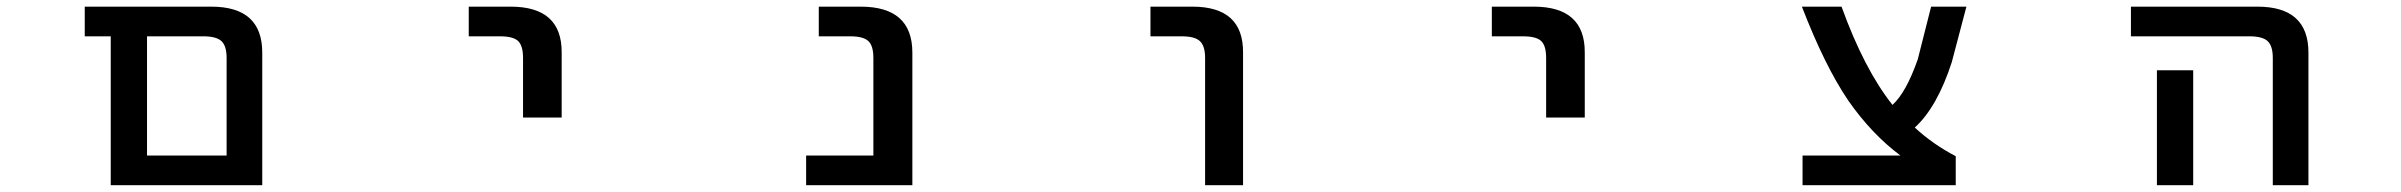

<svg xmlns="http://www.w3.org/2000/svg" viewBox="-20 -542 7040 563"><path d="M407.2 1H304.7V-435.5H228.5V-522.5H599.6Q749 -522.5 749 -387.7V1ZM644.5 -372.1Q644.5 -407.2 629.4 -421.4Q614.3 -435.5 576.2 -435.5H411.1V-85.9H644.5Z M1354.5 -435.5V-522.5H1477.5Q1627.9 -522.5 1627 -387.7V-197.3H1513.7V-372.1Q1513.7 -408.2 1499 -421.9Q1484.4 -435.5 1446.3 -435.5Z M2343.8 1V-85.9H2541V-372.1Q2541 -408.2 2525.9 -421.9Q2510.7 -435.5 2473.6 -435.5H2380.9V-522.5H2503.9Q2655.3 -522.5 2655.3 -387.7V1Z M3353.5 -435.5V-522.5H3476.6Q3626 -522.5 3625 -387.7V1H3513.7V-372.1Q3513.7 -407.2 3498.5 -421.4Q3483.4 -435.5 3445.3 -435.5Z M4354.5 -435.5V-522.5H4477.5Q4627.9 -522.5 4627 -387.7V-197.3H4513.7V-372.1Q4513.7 -408.2 4499 -421.9Q4484.4 -435.5 4446.3 -435.5Z M5552.7 -85.9Q5468.8 -148.4 5400.4 -246.1Q5331.1 -347.7 5263.7 -522.5H5379.9Q5446.3 -338.9 5529.3 -234.4Q5569.3 -270.5 5603.5 -368.2L5642.6 -522.5H5746.1L5703.1 -359.4Q5660.2 -227.5 5594.7 -168Q5647.5 -119.1 5714.8 -84V1H5265.6V-85.9Z M6228.5 -435.5V-522.5H6599.6Q6749 -522.5 6749 -387.7V1H6644.5V-372.1Q6644.5 -407.2 6629.4 -421.4Q6614.3 -435.5 6576.2 -435.5ZM6411.1 -335.9V-101.6V1H6304.7V-101.6V-335.9Z"/></svg>

Font: GenEi Gothic M SemiBold
Style: Regular
Weight: 500
Designer: o_tamon (Modified); [Source Han Sans]
Ryoko NISHIZUKA  (kana & ideographs); Paul D. Hunt (Latin, Greek & Cyrillic); Wenl
Version: Version 1.1a;Original Version 1.004